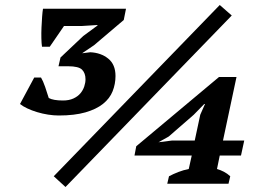

<svg xmlns="http://www.w3.org/2000/svg" viewBox="-20 -735 1015 768"><path d="M232 -333Q256 -333 273.5 -341Q291 -349 301.5 -361.5Q312 -374 317 -389Q322 -404 322 -418Q322 -442 308.5 -456Q295 -470 252 -470H214L222 -505L313 -591L370 -633V-635L307 -631H236L179 -548H148Q146 -561 145.5 -582Q145 -603 146 -625.5Q147 -648 148.5 -668.5Q150 -689 152 -700H484L475 -655L356 -554L310 -523L309 -522L341 -526Q384 -524 413 -500.5Q442 -477 442 -431Q442 -399 430.5 -370Q419 -341 392 -319.5Q365 -298 321.5 -285.5Q278 -273 215 -273Q195 -273 172.5 -276.5Q150 -280 128.5 -286.5Q107 -293 89 -301.5Q71 -310 60 -319L117 -425H144Q152 -412 160.5 -387.5Q169 -363 175 -343Q193 -333 232 -333ZM859 -715 907 -673 242 13 195 -30ZM894 0H649L656 -30Q673 -39 693.5 -47Q714 -55 735 -59L747 -113H518L525 -150L856 -427H926L872 -173H957L944 -113H859L848 -59Q862 -55 875.5 -48Q889 -41 901 -30ZM781 -276 800 -319H797L755 -276L655 -189L614 -166L669 -173H759Z"/></svg>

Font: PT Serif
Style: Bold Italic
Weight: 700
Italic angle: -12°
Designer: A.Korolkova, O.Umpeleva, V.Yefimov
Foundry: ParaType Ltd
Version: Version 1.000W OFL